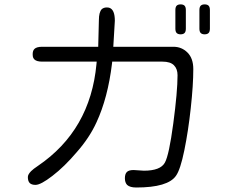

<svg xmlns="http://www.w3.org/2000/svg" viewBox="-20 -794 1040 858"><path d="M769.5 -768.6Q763.7 -762.7 763.7 -749V-666Q763.7 -652.3 769.5 -646.5Q775.4 -640.6 787.1 -640.6Q798.8 -640.6 804.7 -646.5Q810.5 -652.3 810.5 -666V-749Q810.5 -762.7 804.7 -768.6Q798.8 -774.4 787.1 -774.4Q775.4 -774.4 769.5 -768.6ZM877 -768.6Q871.1 -762.7 871.1 -749V-666Q871.1 -652.3 877 -646.5Q882.8 -640.6 894.5 -640.6Q906.2 -640.6 912.1 -646.5Q918 -652.3 918 -666V-749Q918 -762.7 912.1 -768.6Q906.2 -774.4 894.5 -774.4Q882.8 -774.4 877 -768.6ZM457 -760.7Q443.4 -760.7 434.6 -752.9Q421.9 -739.3 421.9 -704.1L418.9 -585H168.9Q143.6 -585 133.8 -575.2Q126 -567.4 126 -551.8Q126 -541 128.4 -536.1Q130.9 -531.2 133.8 -528.3Q143.6 -518.6 168.9 -518.6H412.1L411.1 -507.8Q383.8 -211.9 149.4 -52.7Q128.9 -39.1 119.1 -29.3Q104.5 -14.6 104.5 -2.9Q104.5 15.6 112.8 23.9Q121.1 32.2 138.7 32.2Q162.1 32.2 213.9 -7.8Q267.6 -48.8 323.2 -114.3Q379.9 -178.7 411.1 -247.1Q461.9 -356.4 480.5 -509.8L481.4 -518.6H706.1Q741.2 -518.6 757.3 -502.4Q773.4 -486.3 773.4 -458Q773.4 -384.8 754.4 -242.7Q735.4 -100.6 716.8 -67.4Q697.3 -31.2 623 -31.2Q622.1 -31.2 577.1 -34.2Q555.7 -34.2 546.9 -25.4Q538.1 -16.6 538.1 2.4Q538.1 21.5 547.9 32.2Q560.5 43.9 588.9 43.9Q730.5 43.9 766.6 -8.8Q786.1 -36.1 803.7 -122.1Q821.3 -208 832.5 -311Q843.8 -414.1 843.8 -485.4Q843.8 -533.2 817.9 -559.1Q792 -585 754.9 -585H486.3L493.2 -701.2Q493.2 -750 469.7 -758.8Q464.8 -760.7 457 -760.7Z"/></svg>

Font: FakePearl
Style: ExtraLight
Weight: 300
Version: Version 1.2